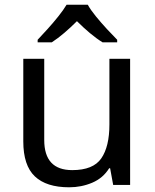

<svg xmlns="http://www.w3.org/2000/svg" viewBox="-20 -786 658 816"><path d="M533 -536V0H461L448 -71H444Q418 -29 372 -9.5Q326 10 274 10Q177 10 128 -36.5Q79 -83 79 -185V-536H168V-191Q168 -63 287 -63Q376 -63 410.5 -113Q445 -163 445 -257V-536ZM353 -766Q365 -744 387.5 -716.5Q410 -689 434.5 -662.5Q459 -636 478 -617V-606H416Q390 -622 362 -645.5Q334 -669 307 -696Q280 -669 253 -646Q226 -623 200 -606H140V-617Q159 -637 182.5 -663Q206 -689 228 -716.5Q250 -744 263 -766Z"/></svg>

Font: Noto Sans Old Turkic
Style: Regular
Weight: 400
Designer: Monotype Design Team
Foundry: Monotype Imaging Inc.
Version: Version 2.003; ttfautohint (v1.8.4.7-5d5b)